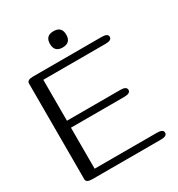

<svg xmlns="http://www.w3.org/2000/svg" viewBox="-193 -949 993 1073"><g transform="rotate(-30 303.5 -412.5)"><path d="M313 -825.2Q365.7 -825.2 365.7 -772.9Q365.7 -720.2 313 -720.2Q260.7 -720.2 260.7 -772.9Q260.7 -825.2 313 -825.2ZM48.8 -640.6Q48.8 -662.6 88.4 -662.6H530.8Q570.3 -662.6 570.3 -640.6Q570.3 -618.2 530.8 -618.2H128.4V-354H472.7Q512.7 -354 512.7 -331.5Q512.7 -309.1 472.7 -309.1H128.4V-44.4H530.8Q570.3 -44.4 570.3 -22Q570.3 0 530.8 0H88.4Q48.8 0 48.8 -22Z"/></g></svg>

Font: Gayathri
Style: Regular
Weight: 400
Designer: Binoy Dominic <binoy.domenic@gmail.com>
Foundry: SMC
Version: Version 1.000